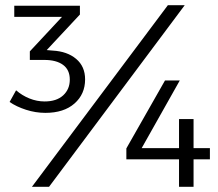

<svg xmlns="http://www.w3.org/2000/svg" viewBox="-20 -720 839 740"><path d="M183 -525Q239 -522 273.5 -493Q308 -464 308 -414Q308 -357 267 -321Q226 -285 155 -285Q117 -285 80 -297Q43 -309 17 -327L42 -372Q65 -352 93.5 -340.5Q122 -329 152 -329Q198 -329 223.5 -352.5Q249 -376 249 -413Q249 -451 223 -470Q197 -489 151 -489H95V-522L219 -655H35V-698H288V-664L160 -527ZM627 -700H692L169 0H103ZM616 -410H673L526 -149H670V-261H726V-149H789V-106H726V0H670V-106H467V-148Z"/></svg>

Font: Alexandria Light
Style: Regular
Weight: 300
Designer: Mohamed Gaber
Foundry: Kief Type Foundry
Version: Version 5.100